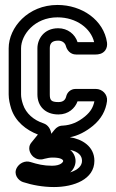

<svg xmlns="http://www.w3.org/2000/svg" viewBox="-20 -527 468 775"><path d="M160 63C158 63 161 63 160 63ZM187 13C185 -5 174 -23 156 -29C116 -42 85 -69 73 -105C68 -120 65 -133 65 -146V-332C65 -386 119 -457 212 -457C289 -457 347 -412 360 -357H293C283 -389 253 -413 215 -413C157 -413 131 -369 131 -332V-146C131 -99 162 -65 216 -65C256 -65 283 -90 293 -118H361C356 -95 347 -77 323 -57C295 -34 267 -22 234 -20C219 -20 208 -13 200 -3ZM263 78C296 85 311 101 311 122C311 141 297 158 263 169C276 158 285 141 285 123C285 105 276 88 263 78ZM193 109C229 109 235 119 235 123C235 126 227 142 190 142C156 142 132 136 103 127C81 120 58 132 48 150C33 177 54 202 73 208C110 220 153 228 198 228C278 228 361 197 361 122C361 64 311 34 262 27C295 21 327 4 355 -19C389 -47 407 -81 412 -119C415 -147 392 -168 367 -168H285C266 -168 251 -155 247 -137C244 -125 236 -115 216 -115C186 -115 181 -123 181 -146V-332C181 -349 187 -363 215 -363C232 -363 243 -353 246 -341C250 -326 263 -307 287 -307H366C377 -307 394 -309 405 -324C412 -334 413 -345 412 -355C399 -446 311 -507 212 -507C93 -507 15 -416 15 -332V-146C15 -125 20 -106 25 -89C42 -36 86 -2 133 16L107 48C88 71 103 97 116 107C126 115 142 120 159 114C172 111 180 109 193 109Z"/></svg>

Font: DIN Rundschrift
Style: BreitKont
Weight: 400
Width: 7
Version: Version 1.027